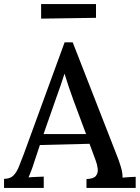

<svg xmlns="http://www.w3.org/2000/svg" viewBox="-23 -928 690 948"><path d="M-3 0V-45Q27 -45 43 -61Q59 -77 70 -104.5Q81 -132 94 -166L296 -719H336L555 -158Q563 -139 573 -106.5Q583 -74 582 -51Q599 -53 615.5 -53.5Q632 -54 647 -55V0H404V-44Q439 -45 450.5 -59.5Q462 -74 459.5 -95Q457 -116 449 -137L419 -218L174 -212L145 -125Q139 -105 132 -87Q125 -69 118 -52Q136 -54 156.5 -54.5Q177 -55 193 -56V0ZM192 -266H402L339 -435Q327 -468 316 -500.5Q305 -533 296 -563H295Q287 -538 277 -508Q267 -478 254 -443ZM180 -836V-908H451V-840Z"/></svg>

Font: Lora Medium
Style: Regular
Weight: 500
Designer: Olga Karpushina, Alexei Vanyashin (Cyrillic)
Foundry: Cyreal
Version: Version 3.004